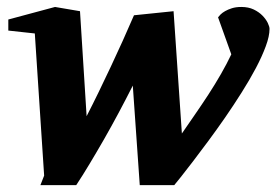

<svg xmlns="http://www.w3.org/2000/svg" viewBox="-20 -520 795 552"><path d="M754.9 -437Q754.9 -416 744.1 -387Q733.4 -357.9 715.6 -324.2Q697.8 -290.5 674.8 -254.2Q651.9 -217.8 627.2 -182.1Q602.5 -146.5 578.4 -114Q554.2 -81.5 534.2 -55.2Q514.2 -28.8 500 -11.2Q485.8 6.3 481 12.2H381.8L361.8 -273.9Q342.3 -235.4 321.3 -196Q300.3 -156.7 279.1 -119.6Q257.8 -82.5 237.5 -48.8Q217.3 -15.1 199.2 12.2H96.2L106.9 -15.1L80.1 -423.8L3.9 -432.1V-463.9L138.2 -500L210 -487.8L229 -186Q246.1 -219.2 263.7 -255.4Q281.2 -291.5 298.6 -328.4Q315.9 -365.2 332.8 -402.6Q349.6 -439.9 365.2 -476.1L479 -487.8L502.9 -136.2Q520 -161.1 539.8 -189.7Q559.6 -218.3 578.9 -247.8Q598.1 -277.3 615.2 -307.1Q632.3 -336.9 645 -363.8L606.9 -470.2Q608.9 -473.1 614 -478.3Q619.1 -483.4 627.2 -488Q635.3 -492.7 646.7 -496.3Q658.2 -500 673.8 -500Q694.3 -500 709.5 -492.7Q724.6 -485.4 734.6 -475.1Q744.6 -464.8 749.8 -454.1Q754.9 -443.4 754.9 -437Z"/></svg>

Font: Charis SIL Cyr
Style: Bold Italic
Weight: 700
Italic angle: -11°
Foundry: SIL International
Version: Version 5.000